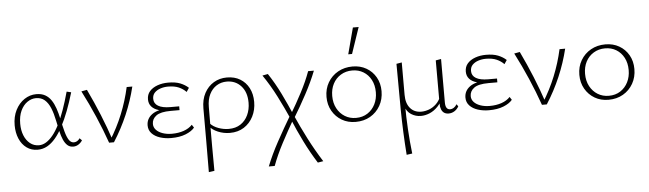

<svg xmlns="http://www.w3.org/2000/svg" viewBox="-56 -941 4934 1460"><g transform="rotate(-5 2411.0 -211.0)"><path d="M204 6Q156 6 120 -20Q84 -46 64.5 -91.5Q45 -137 45 -194Q45 -260 70.5 -310Q96 -360 138 -388Q180 -416 229 -416Q269 -416 296.5 -400.5Q324 -385 342.5 -357.5Q361 -330 373.5 -293.5Q386 -257 395 -215Q407 -156 418.5 -114Q430 -72 445 -49Q460 -26 483 -26Q495 -26 507 -32.5Q519 -39 528 -53L545 -36Q534 -18 515.5 -6Q497 6 475 6Q449 6 431 -10Q413 -26 400.5 -54.5Q388 -83 379.5 -120.5Q371 -158 362 -202Q351 -257 334 -298.5Q317 -340 290.5 -363Q264 -386 224 -386Q189 -386 157.5 -364Q126 -342 107 -301Q88 -260 88 -202Q88 -152 104 -112.5Q120 -73 149 -50Q178 -27 217 -27Q244 -27 270.5 -43Q297 -59 322.5 -90Q348 -121 372 -168Q396 -215 418 -277Q440 -339 461 -415L495 -407Q473 -332 448.5 -268Q424 -204 397 -153Q370 -102 340 -66.5Q310 -31 276.5 -12.5Q243 6 204 6Z M749 0Q713 -102 669 -204Q625 -306 573 -407L616 -415Q664 -315 705 -214.5Q746 -114 779 -14H757Q816 -108 856 -207Q896 -306 919 -410H962Q936 -303 892 -200Q848 -97 786 0Z M1222 6Q1177 6 1138 -6.5Q1099 -19 1075.5 -44Q1052 -69 1052 -105Q1052 -157 1096 -189Q1140 -221 1230 -221V-204Q1182 -204 1146.5 -214.5Q1111 -225 1091.5 -247Q1072 -269 1072 -302Q1072 -339 1094 -364Q1116 -389 1153.5 -402.5Q1191 -416 1236 -416Q1291 -416 1327.5 -401.5Q1364 -387 1390 -363L1370 -333Q1347 -357 1314 -371.5Q1281 -386 1232 -386Q1202 -386 1174.5 -377Q1147 -368 1129.5 -350Q1112 -332 1112 -303Q1112 -267 1144 -248Q1176 -229 1237 -229H1304V-200H1237Q1159 -200 1126 -175.5Q1093 -151 1093 -113Q1093 -87 1111 -67.5Q1129 -48 1160.5 -37Q1192 -26 1231 -26Q1281 -26 1321.5 -40Q1362 -54 1387 -81L1402 -58Q1380 -31 1334 -12.5Q1288 6 1222 6Z M1485 289Q1485 228 1485.5 166.5Q1486 105 1486 44Q1486 -17 1486 -77.5Q1486 -138 1486 -197Q1486 -265 1512.5 -314Q1539 -363 1583.5 -389.5Q1628 -416 1684 -416Q1742 -416 1784.5 -390.5Q1827 -365 1851 -319.5Q1875 -274 1875 -213Q1875 -152 1849.5 -102Q1824 -52 1778.5 -23Q1733 6 1671 6Q1624 6 1580.5 -12Q1537 -30 1511 -63L1524 -79Q1548 -53 1587 -39Q1626 -25 1665 -25Q1718 -25 1755 -49.5Q1792 -74 1812 -116.5Q1832 -159 1832 -211Q1832 -291 1789.5 -338Q1747 -385 1680 -385Q1637 -385 1602.5 -363.5Q1568 -342 1548 -301.5Q1528 -261 1528 -204Q1528 -147 1527.5 -95.5Q1527 -44 1527 4Q1527 52 1527 98Q1527 144 1527.5 190Q1528 236 1528 283Z M2317 289Q2265 207 2221 118Q2177 29 2141 -58Q2102 -146 2056 -236.5Q2010 -327 1955 -407L1997 -415Q2047 -340 2088.5 -255Q2130 -170 2164 -90Q2206 5 2254 98.5Q2302 192 2359 282ZM1943 286Q1978 197 2030 102Q2082 7 2138 -87L2160 -56Q2110 30 2064 117.5Q2018 205 1988 286ZM2164 -57 2142 -89Q2190 -169 2233.5 -252Q2277 -335 2304 -410H2348Q2316 -328 2267 -236.5Q2218 -145 2164 -57Z M2631 6Q2572 6 2526 -21Q2480 -48 2453 -95Q2426 -142 2426 -202Q2426 -264 2454.5 -312.5Q2483 -361 2532 -388.5Q2581 -416 2643 -416Q2702 -416 2748 -389.5Q2794 -363 2820.5 -316.5Q2847 -270 2847 -210Q2847 -148 2819 -99Q2791 -50 2742.5 -22Q2694 6 2631 6ZM2636 -24Q2687 -24 2724.5 -48.5Q2762 -73 2782.5 -114Q2803 -155 2803 -206Q2803 -260 2781.5 -300.5Q2760 -341 2723 -363.5Q2686 -386 2638 -386Q2589 -386 2550.5 -362.5Q2512 -339 2491 -298.5Q2470 -258 2470 -206Q2470 -152 2492 -111Q2514 -70 2551.5 -47Q2589 -24 2636 -24ZM2619 -511 2672 -711H2716L2648 -511Z M2995 289Q2982 115 2980 -59Q2978 -233 2978 -407L3019 -414V-166Q3019 -101 3050.5 -64.5Q3082 -28 3135 -28Q3163 -28 3193.5 -39Q3224 -50 3250.5 -75.5Q3277 -101 3290 -142L3305 -132Q3288 -85 3259.5 -55Q3231 -25 3197 -10.5Q3163 4 3129 4Q3089 4 3055 -17.5Q3021 -39 3007 -85L3016 -88Q3016 -1 3021.5 94.5Q3027 190 3038 283ZM3341 4Q3321 4 3307 -5Q3293 -14 3285.5 -32.5Q3278 -51 3278 -76V-407L3319 -414V-82Q3319 -55 3328 -41Q3337 -27 3356 -27Q3369 -27 3382.5 -35.5Q3396 -44 3406 -61L3418 -44Q3406 -22 3385.5 -9Q3365 4 3341 4Z M3648 6Q3603 6 3564 -6.5Q3525 -19 3501.5 -44Q3478 -69 3478 -105Q3478 -157 3522 -189Q3566 -221 3656 -221V-204Q3608 -204 3572.5 -214.5Q3537 -225 3517.5 -247Q3498 -269 3498 -302Q3498 -339 3520 -364Q3542 -389 3579.5 -402.5Q3617 -416 3662 -416Q3717 -416 3753.5 -401.5Q3790 -387 3816 -363L3796 -333Q3773 -357 3740 -371.5Q3707 -386 3658 -386Q3628 -386 3600.5 -377Q3573 -368 3555.5 -350Q3538 -332 3538 -303Q3538 -267 3570 -248Q3602 -229 3663 -229H3730V-200H3663Q3585 -200 3552 -175.5Q3519 -151 3519 -113Q3519 -87 3537 -67.5Q3555 -48 3586.5 -37Q3618 -26 3657 -26Q3707 -26 3747.5 -40Q3788 -54 3813 -81L3828 -58Q3806 -31 3760 -12.5Q3714 6 3648 6Z M4053 0Q4017 -102 3973 -204Q3929 -306 3877 -407L3920 -415Q3968 -315 4009 -214.5Q4050 -114 4083 -14H4061Q4120 -108 4160 -207Q4200 -306 4223 -410H4266Q4240 -303 4196 -200Q4152 -97 4090 0Z M4561 6Q4502 6 4456 -21Q4410 -48 4383 -95Q4356 -142 4356 -202Q4356 -264 4384.5 -312.5Q4413 -361 4462 -388.5Q4511 -416 4573 -416Q4632 -416 4678 -389.5Q4724 -363 4750.5 -316.5Q4777 -270 4777 -210Q4777 -148 4749 -99Q4721 -50 4672.5 -22Q4624 6 4561 6ZM4566 -24Q4617 -24 4654.5 -48.5Q4692 -73 4712.5 -114Q4733 -155 4733 -206Q4733 -260 4711.5 -300.5Q4690 -341 4653 -363.5Q4616 -386 4568 -386Q4519 -386 4480.5 -362.5Q4442 -339 4421 -298.5Q4400 -258 4400 -206Q4400 -152 4422 -111Q4444 -70 4481.5 -47Q4519 -24 4566 -24Z"/></g></svg>

Font: Ysabeau Office ExtraLight
Style: Regular
Weight: 250
Designer: Christian Thalmann (Catharsis Fonts)
Version: Version 2.001;gftools[0.9.30]; featfreeze: tnum,lnum,ss02